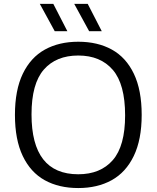

<svg xmlns="http://www.w3.org/2000/svg" viewBox="-20 -966 812 996"><path d="M57.5 -370Q57.5 -498.5 98.2 -583.2Q139 -668 212.8 -708.8Q286.5 -749.5 386 -749.5Q486.5 -749.5 560.2 -708.8Q634 -668 674.5 -583.2Q715 -498.5 715 -370Q715 -242 674 -157Q633 -72 559.2 -31.2Q485.5 9.5 386 9.5Q285.5 9.5 212 -31.2Q138.5 -72 98 -156.8Q57.5 -241.5 57.5 -370ZM629 -367.5Q629 -529.5 565 -603.8Q501 -678 386 -678Q271 -678 207.2 -604.8Q143.5 -531.5 143.5 -372.5Q143.5 -62 386 -62Q501 -62 565 -135.2Q629 -208.5 629 -367.5ZM264 -804 186.5 -946H256.5L329.5 -804ZM442.5 -804 365 -946H435L508 -804Z"/></svg>

Font: Encode Sans Semi Expanded
Style: Regular
Weight: 400
Width: 6
Designer: Multiple Designers
Foundry: Impallari Type
Version: Version 2.000